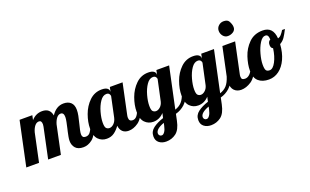

<svg xmlns="http://www.w3.org/2000/svg" viewBox="-140 -1266 3289 2039"><g transform="rotate(-20 1504.0 -246.5)"><path d="M518.5 -26.5C537.5 -4.8 567.3 6 608 6C642.7 6 676.2 -6.5 708.5 -31.5C740.8 -56.5 769.3 -105.7 794 -179H752C740 -149 728 -126.8 716 -112.5C704 -98.2 688 -91 668 -91C653.3 -91 643 -94.7 637 -102C631 -109.3 628 -119.7 628 -133C628 -144.3 630.2 -159.8 634.5 -179.5C638.8 -199.2 643.7 -219.3 649 -240C657.7 -274 664.3 -302.8 669 -326.5C673.7 -350.2 676 -371.7 676 -391C676 -429 666 -457.3 646 -476C626 -494.7 599 -504 565 -504C509 -504 462.7 -475.7 426 -419C416 -476.3 381.7 -505 323 -505C275.7 -505 235 -486 201 -448L212 -500H68L-38 0H106L174 -321C182 -349 192.8 -371.5 206.5 -388.5C220.2 -405.5 236.3 -414 255 -414C275 -414 285 -399.3 285 -370C285 -361.3 284 -353 282 -345L209 0H353L421 -321C429 -348.3 439.7 -370.5 453 -387.5C466.3 -404.5 481.7 -413 499 -413C523 -413 535 -396 535 -362C535 -348 532.7 -329.7 528 -307C523.3 -284.3 518.3 -261.3 513 -238C511.7 -233.3 509.2 -222.7 505.5 -206C501.8 -189.3 498.3 -172.2 495 -154.5C491.7 -136.8 490 -121 490 -107C490 -75 499.5 -48.2 518.5 -26.5Z M777 -33C802.3 -7 834 6 872 6C904.7 6 932.8 -2.5 956.5 -19.5C980.2 -36.5 1001.7 -58.7 1021 -86C1024.3 -56 1034.5 -33.2 1051.5 -17.5C1068.5 -1.8 1091 6 1119 6C1155.7 6 1192.2 -6.8 1228.5 -32.5C1264.8 -58.2 1295.3 -107 1320 -179H1278C1270 -151 1259.2 -128.3 1245.5 -111C1231.8 -93.7 1215.7 -85 1197 -85C1169.7 -85 1156 -99.3 1156 -128C1156 -139.3 1157.3 -150 1160 -160L1232 -500H1088L1077 -447V-454C1077 -469.3 1070.3 -481.7 1057 -491C1043.7 -500.3 1023.3 -505 996 -505C942 -505 895.5 -486.2 856.5 -448.5C817.5 -410.8 788.2 -364.8 768.5 -310.5C748.8 -256.2 739 -204.3 739 -155C739 -99.7 751.7 -59 777 -33ZM986.5 -114.5C970.2 -98.8 953.7 -91 937 -91C923 -91 911.2 -95.7 901.5 -105C891.8 -114.3 887 -135.7 887 -169C887 -202.3 893 -240.8 905 -284.5C917 -328.2 933.7 -365.5 955 -396.5C976.3 -427.5 1000.3 -443 1027 -443C1041 -443 1051.3 -438.8 1058 -430.5C1064.7 -422.2 1068 -413.7 1068 -405L1020 -179C1014 -151.7 1002.8 -130.2 986.5 -114.5Z M1375 225C1396.3 241.7 1423 250 1455 250C1496.3 250 1533.3 237.8 1566 213.5C1598.7 189.2 1621.7 144.7 1635 80L1650 8C1688.7 -2 1723.3 -20.8 1754 -48.5C1784.7 -76.2 1809 -119.7 1827 -179H1785C1771.7 -137 1755.3 -105.3 1736 -84C1716.7 -62.7 1691 -46.7 1659 -36L1758 -500H1614L1603 -448V-454C1603 -469.3 1596.3 -481.7 1583 -491C1569.7 -500.3 1549.3 -505 1522 -505C1468 -505 1421.5 -486.2 1382.5 -448.5C1343.5 -410.8 1314.2 -364.8 1294.5 -310.5C1274.8 -256.2 1265 -204.3 1265 -155C1265 -99.7 1277.7 -59 1303 -33C1328.3 -7 1360 6 1398 6C1444 6 1484 -12.3 1518 -49L1506 4C1458.7 19.3 1419.7 38.5 1389 61.5C1358.3 84.5 1343 115 1343 153C1343 184.3 1353.7 208.3 1375 225ZM1510 -112C1494 -98 1478.3 -91 1463 -91C1449 -91 1437.2 -95.7 1427.5 -105C1417.8 -114.3 1413 -135.7 1413 -169C1413 -202.3 1419 -240.8 1431 -284.5C1443 -328.2 1459.7 -365.5 1481 -396.5C1502.3 -427.5 1526.3 -443 1553 -443C1567 -443 1577.3 -438.8 1584 -430.5C1590.7 -422.2 1594 -414 1594 -406L1543 -169C1537 -145 1526 -126 1510 -112ZM1465 149C1454.3 164.3 1443.3 172 1432 172C1421.3 172 1413 168.7 1407 162C1401 155.3 1398 147.7 1398 139C1398 106.3 1430.7 78 1496 54L1490 83C1484 111.7 1475.7 133.7 1465 149Z M1882 225C1903.3 241.7 1930 250 1962 250C2003.3 250 2040.3 237.8 2073 213.5C2105.7 189.2 2128.7 144.7 2142 80L2157 8C2195.7 -2 2230.3 -20.8 2261 -48.5C2291.7 -76.2 2316 -119.7 2334 -179H2292C2278.7 -137 2262.3 -105.3 2243 -84C2223.7 -62.7 2198 -46.7 2166 -36L2265 -500H2121L2110 -448V-454C2110 -469.3 2103.3 -481.7 2090 -491C2076.7 -500.3 2056.3 -505 2029 -505C1975 -505 1928.5 -486.2 1889.5 -448.5C1850.5 -410.8 1821.2 -364.8 1801.5 -310.5C1781.8 -256.2 1772 -204.3 1772 -155C1772 -99.7 1784.7 -59 1810 -33C1835.3 -7 1867 6 1905 6C1951 6 1991 -12.3 2025 -49L2013 4C1965.7 19.3 1926.7 38.5 1896 61.5C1865.3 84.5 1850 115 1850 153C1850 184.3 1860.7 208.3 1882 225ZM2017 -112C2001 -98 1985.3 -91 1970 -91C1956 -91 1944.2 -95.7 1934.5 -105C1924.8 -114.3 1920 -135.7 1920 -169C1920 -202.3 1926 -240.8 1938 -284.5C1950 -328.2 1966.7 -365.5 1988 -396.5C2009.3 -427.5 2033.3 -443 2060 -443C2074 -443 2084.3 -438.8 2091 -430.5C2097.7 -422.2 2101 -414 2101 -406L2050 -169C2044 -145 2033 -126 2017 -112ZM1972 149C1961.3 164.3 1950.3 172 1939 172C1928.3 172 1920 168.7 1914 162C1908 155.3 1905 147.7 1905 139C1905 106.3 1937.7 78 2003 54L1997 83C1991 111.7 1982.7 133.7 1972 149Z M2399 -605C2413 -587.7 2431 -579 2453 -579C2475 -579 2495.2 -585 2513.5 -597C2531.8 -609 2541 -626 2541 -648C2541 -670 2533.3 -693.8 2518 -719.5C2508 -735.2 2488.7 -743 2460 -743C2438 -743 2418.8 -735.3 2402.5 -720C2386.2 -704.7 2378 -686 2378 -664C2378 -642 2385 -622.3 2399 -605ZM2313.5 -24C2333.2 -4 2359 6 2391 6C2429 6 2467.3 -6.8 2506 -32.5C2544.7 -58.2 2576.3 -107 2601 -179H2559C2551.7 -153 2539.7 -131.8 2523 -115.5C2506.3 -99.2 2488.3 -91 2469 -91C2454.3 -91 2443.8 -93.8 2437.5 -99.5C2431.2 -105.2 2428 -114.7 2428 -128C2428 -139.3 2429.3 -150 2432 -160L2504 -500H2360L2292 -179C2286.7 -152.3 2284 -130.7 2284 -114C2284 -74 2293.8 -44 2313.5 -24Z M2588 -34C2616.7 -8.7 2655.7 4 2705 4C2747 4 2785.3 -8.8 2820 -34.5C2854.7 -60.2 2882.8 -96.7 2904.5 -144C2926.2 -191.3 2939 -246.3 2943 -309C2965.7 -321.7 2984 -338.2 2998 -358.5C3012 -378.8 3028 -407 3046 -443H3014C3004 -426.3 2993.3 -411.5 2982 -398.5C2970.7 -385.5 2957.7 -377.3 2943 -374C2937 -464 2894.7 -509 2816 -509C2752.7 -509 2700.7 -488.8 2660 -448.5C2619.3 -408.2 2590 -360.5 2572 -305.5C2554 -250.5 2545 -200 2545 -154C2545 -99.3 2559.3 -59.3 2588 -34ZM2814 -146C2792.7 -106 2769.7 -86 2745 -86C2725.7 -86 2712.3 -91.5 2705 -102.5C2697.7 -113.5 2694 -135 2694 -167C2694 -201 2700.2 -240.5 2712.5 -285.5C2724.8 -330.5 2741 -368.8 2761 -400.5C2781 -432.2 2802 -448 2824 -448C2836.7 -448 2845.8 -443.8 2851.5 -435.5C2857.2 -427.2 2860.7 -412.3 2862 -391C2843.3 -382.3 2834 -365 2834 -339C2834 -315 2842 -300 2858 -294C2850 -235.3 2835.3 -186 2814 -146Z"/></g></svg>

Font: DonutKreme
Style: Regular
Weight: 400
Designer: Impallari Type
Foundry: Impallari Type
Version: Version 2.100